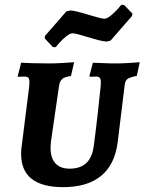

<svg xmlns="http://www.w3.org/2000/svg" viewBox="-20 -761 595 790"><path d="M188 -152Q188 -111 208 -89Q228 -67 266 -67Q311 -67 335.5 -90.5Q360 -114 366 -162Q374 -221 382.5 -297Q391 -373 394 -404Q395 -411 395 -421Q395 -436 390.5 -441Q386 -446 375 -446L350 -445L348 -448L362 -503Q372 -503 399.5 -501.5Q427 -500 454 -500Q481 -500 513 -502Q545 -504 555 -505L543 -449Q514 -443 504.5 -436Q495 -429 493 -411L464 -174Q452 -83 395.5 -37Q339 9 240 9Q67 9 67 -127V-135Q67 -144 69 -158L100 -404Q101 -411 101 -422Q101 -437 96.5 -441.5Q92 -446 79 -446L54 -445L53 -448L67 -503Q79 -502 113 -501Q147 -500 186 -500Q207 -500 240.5 -502Q274 -504 285 -505L272 -448Q247 -445 236.5 -436.5Q226 -428 223 -408L190 -181Q188 -161 188 -152ZM164 -603 165 -613 253 -714 269 -718Q287 -718 345 -700Q397 -684 410 -684Q420 -684 435.5 -696.5Q451 -709 463.5 -723Q476 -737 479 -741H490L525 -705L523 -695L435 -594L419 -590Q401 -590 343 -608Q291 -624 278 -624Q268 -624 252.5 -611.5Q237 -599 224.5 -585Q212 -571 209 -567H198Z"/></svg>

Font: Alegreya SC
Style: Bold Italic
Weight: 700
Italic angle: -7°
Designer: Juan Pablo del Peral
Foundry: Huerta Tipografica
Version: Version 2.007; ttfautohint (v1.6)